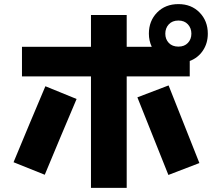

<svg xmlns="http://www.w3.org/2000/svg" viewBox="-20 -868 1040 935"><path d="M423 47V-496H87V-640H423V-795H597V-640H719Q705 -670 705 -704Q705 -766 745 -807Q785 -848 849 -848Q912 -848 952 -807Q992 -766 992 -704Q992 -657 968 -621.5Q944 -586 904 -571V-496H597V47ZM849 -641Q878 -641 895 -659Q912 -677 912 -704Q912 -731 895 -749.5Q878 -768 849 -768Q819 -768 802 -749.5Q785 -731 785 -704Q785 -677 802 -659Q819 -641 849 -641ZM800 -16Q762 -110 724.5 -205Q687 -300 649 -394L801 -452Q839 -358 876 -263Q913 -168 951 -74ZM198 -17 46 -78Q84 -171 123 -263Q162 -355 201 -448L353 -386Q314 -294 275 -201.5Q236 -109 198 -17Z"/></svg>

Font: Murecho ExtraBold
Style: Regular
Weight: 800
Designer: Neil Summerour
Foundry: Positype
Version: Version 1.010; ttfautohint (v1.8.3)